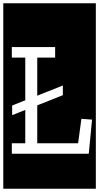

<svg xmlns="http://www.w3.org/2000/svg" viewBox="-32 -937 604 1170"><path d="M-12 213V-917H552V213ZM40 0H509L529 -208L464 -213L444 -64H195V-295L351 -357V-416L195 -354V-586H304V-650H40V-586H122V-326L42 -294V-235L122 -267V-64H40Z"/></svg>

Font: Zilla Slab Highlight Regular
Style: Regular
Weight: 400
Designer: Typotheque Type Foundry
Foundry: Typotheque type foundry
Version: Version 1.1; 2017; ttfautohint (v1.6)